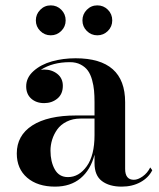

<svg xmlns="http://www.w3.org/2000/svg" viewBox="-20 -685 592 715"><path d="M398 -609Q398 -586 381.8 -569.8Q365.5 -553.5 342.5 -553.5Q319.5 -553.5 303.2 -569.8Q287 -586 287 -609Q287 -632 303.2 -648.5Q319.5 -665 342.5 -665Q365.5 -665 381.8 -648.8Q398 -632.5 398 -609ZM224.5 -609Q224.5 -586 208.2 -569.8Q192 -553.5 169 -553.5Q146 -553.5 129.8 -569.8Q113.5 -586 113.5 -609Q113.5 -632 129.8 -648.5Q146 -665 169 -665Q192 -665 208.2 -648.8Q224.5 -632.5 224.5 -609ZM264 -255H332V-304.5Q332 -329 330.2 -348Q328.5 -367 322.8 -387.8Q317 -408.5 307.2 -422Q297.5 -435.5 280.5 -444.5Q263.5 -453.5 240.5 -453.5Q176 -453.5 132 -425Q140 -426 144.5 -426Q173 -426 193.5 -409.8Q214 -393.5 214 -365.5Q214 -334.5 193.5 -317.8Q173 -301 144.5 -301Q115 -301 96.2 -317.8Q77.5 -334.5 77.5 -363.5Q77.5 -396 105 -420.5Q132.5 -445 173.5 -456.5Q214.5 -468 261.5 -468Q446 -468 446 -304.5V-56Q446 -15.5 478.5 -15.5Q493.5 -15.5 511.2 -28Q529 -40.5 539.5 -61.5L547 -51Q533 -23 502.8 -6.5Q472.5 10 433 10Q387 10 359.5 -10.8Q332 -31.5 332 -77.5V-109Q317.5 -52.5 280 -21.2Q242.5 10 185 10Q120 10 81.2 -23.2Q42.5 -56.5 42.5 -113.5Q42.5 -180.5 100.2 -217.8Q158 -255 264 -255ZM233 -25.5Q274 -25.5 303 -65.8Q332 -106 332 -182V-243.5H280Q251 -243.5 228.5 -232.2Q206 -221 193.2 -203Q180.5 -185 174.2 -164.8Q168 -144.5 168 -124Q168 -83 184 -54.2Q200 -25.5 233 -25.5Z"/></svg>

Font: Bodoni* 16pt Medium
Style: Regular
Weight: 500
Version: Version 2.3